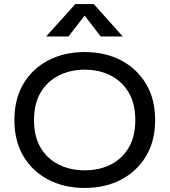

<svg xmlns="http://www.w3.org/2000/svg" viewBox="-20 -917 837 948"><path d="M398 11Q297 11 218.5 -30Q140 -71 95.5 -146Q51 -221 51 -324Q51 -428 95.5 -503Q140 -578 218.5 -619Q297 -660 398 -660Q500 -660 578 -619Q656 -578 701 -503Q746 -428 746 -324Q746 -221 701 -146Q656 -71 578 -30Q500 11 398 11ZM398 -76Q470 -76 526 -104Q582 -132 615 -187Q648 -242 648 -324Q648 -406 615 -461Q582 -516 526 -544.5Q470 -573 398 -573Q328 -573 271 -544.5Q214 -516 181 -461Q148 -406 148 -324Q148 -242 181 -187Q214 -132 271 -104Q328 -76 398 -76ZM443 -897 586 -737H477L398 -840L318 -737H208L352 -897Z"/></svg>

Font: Syne Med Modified
Style: Regular
Weight: 500
Designer: Lucas Descroix
Foundry: Bonjour Monde
Version: Version 2.200